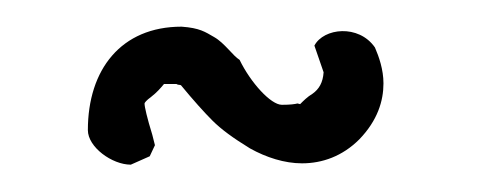

<svg xmlns="http://www.w3.org/2000/svg" viewBox="-20 -603 359 144"><path d="M222.7 -548.8C222.2 -541 219.2 -536.1 214.4 -532.7C210.4 -530.3 207.5 -527.3 205.1 -524.9L203.1 -525.4C201.2 -524.9 197.8 -524.4 191.4 -524.4C183.1 -524.4 168 -541 159.7 -558.1C154.8 -561 148.4 -570.8 140.6 -575.2C133.8 -579.1 129.9 -582 116.2 -583C70.8 -583 45.9 -550.8 45.9 -505.4C45.9 -492.7 64 -479.5 78.1 -479.5L92.3 -485.8L96.2 -494.1L94.2 -502C90.3 -514.6 88.4 -522.9 88.4 -525.4C88.4 -525.9 89.8 -527.8 93.3 -530.3C97.7 -533.7 100.6 -537.1 103 -540H112.3C113.8 -539.1 114.3 -539.6 115.7 -539.1C125 -527.8 133.3 -518.6 139.2 -512.7C146 -505.9 154.8 -499.5 167.5 -491.7C179.7 -484.9 193.4 -480.5 206.5 -480.5C221.7 -480.5 236.8 -485.8 249.5 -498.5C263.2 -512.7 267.6 -527.3 267.6 -540.5C267.6 -550.8 264.2 -560.5 261.2 -567.4C249 -585 222.7 -582 215.8 -568.8Z"/></svg>

Font: Amatic Mod Bold ONEptTWO
Style: Bold
Weight: 700
Designer: David Occhino Design
Foundry: David Occhino Design
Version: Version 1.2